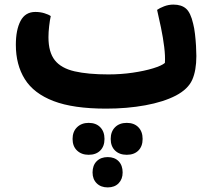

<svg xmlns="http://www.w3.org/2000/svg" viewBox="-20 -457 922 836"><path d="M442 16Q299 16 213 -17Q127 -50 88 -112.5Q49 -175 49 -262Q49 -327 69.5 -366Q90 -405 134 -405Q155 -405 173 -399.5Q191 -394 201 -387Q197 -369 194 -343Q191 -317 191 -295Q191 -230 218.5 -195Q246 -160 304.5 -146.5Q363 -133 452 -133Q507 -133 558 -140.5Q609 -148 646.5 -159.5Q684 -171 698 -183Q700 -212 695 -252.5Q690 -293 681 -336.5Q672 -380 664 -414Q675 -422 694.5 -429.5Q714 -437 735 -437Q770 -437 790 -419.5Q810 -402 821 -354Q826 -335 829 -309Q832 -283 833.5 -257.5Q835 -232 835 -213Q835 -150 817 -109.5Q799 -69 746 -41Q692 -13 612.5 1.5Q533 16 442 16ZM366 217Q335 217 315.5 198.5Q296 180 296 148Q296 116 315.5 97Q335 78 366 78Q398 78 416.5 97Q435 116 435 148Q435 180 416.5 198.5Q398 217 366 217ZM532 217Q500 217 481 198.5Q462 180 462 148Q462 116 481 97Q500 78 532 78Q564 78 582.5 97Q601 116 601 148Q601 180 582.5 198.5Q564 217 532 217ZM449 227Q479 227 496.5 245Q514 263 514 294Q514 323 496.5 341Q479 359 449 359Q419 359 401 341Q383 323 383 294Q383 263 401 245Q419 227 449 227Z"/></svg>

Font: Baloo Bhaijaan 2
Style: Bold
Weight: 700
Designer: Sanskriti Dholi, Noopur Datye and Ek Type
Foundry: Ek Type
Version: Version 1.701